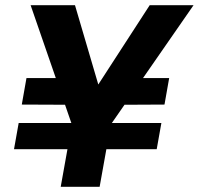

<svg xmlns="http://www.w3.org/2000/svg" viewBox="-20 -720 766 740"><path d="M34 -145 52 -246H602L584 -145ZM293 -316 64 -317 82 -419H309ZM419 -316 439 -419H632L614 -317ZM214 0 257 -240 98 -700H269L366 -370L345 -373L557 -700H726L407 -240L364 0Z"/></svg>

Font: DM Sans Black
Style: Italic
Weight: 900
Italic angle: -10°
Designer: Colophon Foundry, Jonny Pinhorn
Foundry: Colophon Foundry
Version: Version 4.004;gftools[0.9.30]